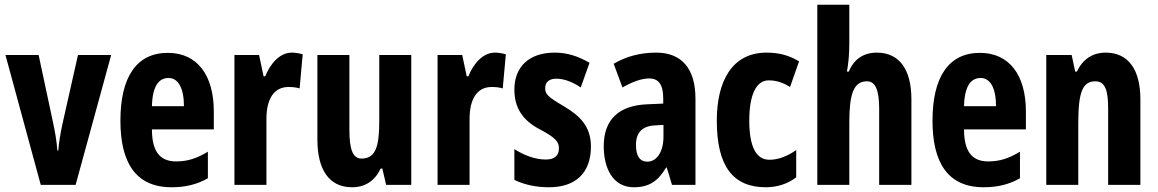

<svg xmlns="http://www.w3.org/2000/svg" viewBox="-20 -780 4884 810"><path d="M152 0H299L449 -548H309L243 -255C234 -213 228 -175 226 -145H222C219 -187 212 -224 204 -262L143 -548H3Z M688 -557C556 -557 488 -455 488 -271C488 -96 551 10 704 10C762 10 812 -2 857 -28V-140C809 -111 770 -99 723 -99C654 -99 621 -142 621 -234H882V-310C882 -462 813 -557 688 -557ZM691 -451C732 -451 756 -408 756 -332H621C623 -417 650 -451 691 -451Z M1211 -558C1159 -558 1119 -509 1099 -458H1092L1073 -548H969V0H1104V-279C1104 -361 1135 -413 1197 -413C1216 -413 1231 -411 1244 -407L1257 -551C1238 -556 1225 -558 1211 -558Z M1715 -548H1580V-271C1580 -169 1568 -111 1505 -111C1468 -111 1454 -151 1454 -232V-548H1319V-191C1319 -65 1368 10 1465 10C1521 10 1561 -17 1586 -69H1593L1609 0H1715Z M2068 -558C2016 -558 1976 -509 1956 -458H1949L1930 -548H1826V0H1961V-279C1961 -361 1992 -413 2054 -413C2073 -413 2088 -411 2101 -407L2114 -551C2095 -556 2082 -558 2068 -558Z M2473 -162C2473 -246 2427 -291 2360 -331C2292 -371 2280 -382 2280 -408C2280 -434 2297 -448 2327 -448C2363 -448 2399 -432 2430 -411L2467 -515C2419 -543 2373 -558 2320 -558C2213 -558 2150 -499 2150 -402C2150 -322 2188 -271 2256 -235C2327 -198 2338 -180 2338 -154C2338 -123 2319 -107 2283 -107C2235 -107 2187 -127 2150 -151V-21C2194 0 2243 10 2296 10C2407 10 2473 -49 2473 -162Z M2748 -558C2680 -558 2619 -541 2569 -511L2606 -411C2652 -437 2688 -449 2719 -449C2760 -449 2778 -421 2778 -364V-343L2710 -340C2592 -335 2527 -277 2527 -163C2527 -74 2563 10 2654 10C2719 10 2757 -17 2790 -73H2793L2815 0H2914V-363C2914 -492 2855 -558 2748 -558ZM2743 -251 2779 -253V-203C2779 -139 2750 -98 2711 -98C2680 -98 2663 -121 2663 -168C2663 -221 2689 -248 2743 -251Z M3211 10C3258 10 3303 -4 3339 -32V-147C3302 -121 3264 -106 3226 -106C3170 -106 3141 -161 3141 -271C3141 -382 3171 -441 3223 -441C3254 -441 3283 -432 3313 -413L3351 -521C3312 -545 3269 -558 3214 -558C3068 -558 3004 -437 3004 -271C3004 -79 3072 10 3211 10Z M3563 -596V-760H3428V0H3563V-261C3563 -382 3580 -437 3638 -437C3673 -437 3689 -400 3689 -321V0H3825V-361C3825 -487 3774 -558 3679 -558C3623 -558 3582 -530 3561 -478H3553C3560 -516 3563 -556 3563 -596Z M4114 -557C3982 -557 3914 -455 3914 -271C3914 -96 3977 10 4130 10C4188 10 4238 -2 4283 -28V-140C4235 -111 4196 -99 4149 -99C4080 -99 4047 -142 4047 -234H4308V-310C4308 -462 4239 -557 4114 -557ZM4117 -451C4158 -451 4182 -408 4182 -332H4047C4049 -417 4076 -451 4117 -451Z M4645 -558C4589 -558 4548 -530 4523 -478H4516L4501 -548H4394V0H4529V-261C4529 -391 4547 -437 4601 -437C4643 -437 4655 -398 4655 -321V0H4791V-361C4791 -489 4738 -558 4645 -558Z"/></svg>

Font: Noto Sans Oriya ExtCond Bold
Style: Bold
Weight: 700
Width: 2
Designer: Amélie Bonet and Sol Matas
Foundry: Google LLC
Version: Version 2.006